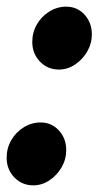

<svg xmlns="http://www.w3.org/2000/svg" viewBox="-23 -546 296 577"><path d="M77 11Q43 11 20 -13Q-3 -37 -3 -72Q-3 -101 11 -125Q25 -149 48.5 -163.5Q72 -178 99 -178Q132 -178 154 -154Q176 -130 176 -95Q176 -67 162 -43Q148 -19 125.5 -4Q103 11 77 11ZM154 -337Q120 -337 97 -361Q74 -385 74 -420Q74 -449 88 -473Q102 -497 125.5 -511.5Q149 -526 176 -526Q209 -526 231 -502Q253 -478 253 -443Q253 -415 239 -391Q225 -367 202.5 -352Q180 -337 154 -337Z"/></svg>

Font: Red Hat Text VF
Style: Italic
Weight: 300
Italic angle: -12°
Designer: Pentagram, MCKL
Foundry: Pentagram, MCKL
Version: Version 1.023